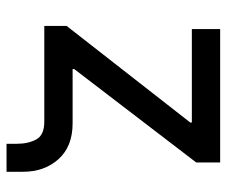

<svg xmlns="http://www.w3.org/2000/svg" viewBox="-74 -512 703 596"><g transform="rotate(90 278.0 -214.5)"><path d="M426.8 117.2V84.5Q426.8 49.8 413.3 24.9Q399.9 0 357.9 0H61V-69.3L360.8 -453.1V-458H70.8V-545.9H484.9V-471.7L194.8 -92.8V-87.9H363.3Q435.1 -87.9 474.4 -44.2Q513.7 -0.5 513.7 65.9V117.2Z"/></g></svg>

Font: Inter Cardless
Style: Regular
Weight: 400
Designer: Rasmus Andersson
Foundry: rsms
Version: Version 4.001;git-9221beed3